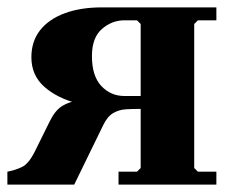

<svg xmlns="http://www.w3.org/2000/svg" viewBox="-20 -500 636 520"><path d="M311 -205Q248 -205 191.5 -219.5Q135 -234 100 -265Q65 -296 65 -345Q65 -388 88.5 -418Q112 -448 155 -464Q198 -480 256 -480H566V-445H516L506 -435V-45L516 -35H566V0H301V-35H351L361 -45V-205ZM317 -240H361V-435L351 -445H317Q283 -445 256 -421.5Q229 -398 229 -348Q229 -294 254.5 -267Q280 -240 317 -240ZM181 0H0V-35Q21 -39 39 -47.5Q57 -56 73 -87L114 -170Q129 -201 148.5 -213Q168 -225 192.5 -227.5Q217 -230 246 -230H356V-205Q339 -205 321 -204Q303 -203 287 -194Q271 -185 259 -160Z"/></svg>

Font: Brygada 1918
Style: Regular
Weight: 400
Designer: Mateusz Machalski | Borys Kosmynka | Przemek Hoffer
Foundry: NIEPODLEGLA 2018
Version: Version 3.006